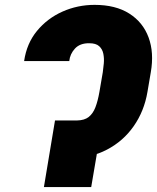

<svg xmlns="http://www.w3.org/2000/svg" viewBox="-20 -757 635 777"><path d="M217.3 -269.5H291.5Q321.8 -270 339.1 -283.7Q356.4 -297.4 366.2 -323Q376 -348.6 382.3 -384.8L396 -464.8Q398.4 -480.5 400.1 -500.5Q401.9 -520.5 398.2 -539.3Q394.5 -558.1 381.3 -570.1Q368.2 -582 341.3 -582Q303.7 -582.5 283.4 -560.5Q263.2 -538.6 260.3 -509.8H77.6Q87.9 -581.1 129.6 -631.8Q171.4 -682.6 232.7 -710Q293.9 -737.3 362.8 -737.3Q447.8 -737.3 503.2 -702.1Q558.6 -667 581.3 -605.5Q604 -543.9 590.3 -464.8L576.7 -384.8Q563.5 -307.1 521.2 -246.6Q479 -186 412.8 -151.4Q346.7 -116.7 260.3 -116.2H191.9ZM395 -269.5 349.1 0H157.7L202.6 -269.5Z"/></svg>

Font: Inter 17pt Black
Style: Italic
Weight: 900
Italic angle: -9.3988°
Version: Version 4.001;git-66647c0bb